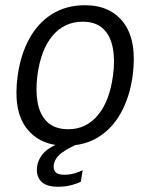

<svg xmlns="http://www.w3.org/2000/svg" viewBox="-20 -547 574 734"><path d="M231.5 10Q132 10 80.8 -57.8Q29.5 -125.5 47.5 -256.5Q58.5 -337.5 91.8 -398.5Q125 -459.5 179 -493.2Q233 -527 305 -527Q404 -527 454.2 -458Q504.5 -389 487 -256.5Q476 -177.5 443.2 -117.2Q410.5 -57 357.2 -23.5Q304 10 231.5 10ZM241.5 -53Q309 -53 354 -106.5Q399 -160 412 -258.5Q420 -317.5 411.2 -364Q402.5 -410.5 374.2 -437.2Q346 -464 296 -464Q226.5 -464 181.2 -410.8Q136 -357.5 123 -258.5Q115.5 -199.5 124.2 -153.2Q133 -107 161.5 -80Q190 -53 241.5 -53ZM202 167Q156 167 136.5 145.8Q117 124.5 122 88.5Q126.5 58.5 150.2 34.5Q174 10.5 233 -8.5L288.5 -1.5Q238 20 213.8 39Q189.5 58 185.5 83.5Q183.5 102 192.5 111.5Q201.5 121 226 121Q248.5 121 267.2 115Q286 109 296 103.5L289 147.5Q276.5 154.5 252.8 160.8Q229 167 202 167Z"/></svg>

Font: Public Sans Light
Style: Italic
Weight: 300
Italic angle: -8°
Designer: The Public Sans project authors (U.S. Web Design System). Libre Franklin designed by Pablo Impallari and Rodrigo Fuenzal
Version: Version 1.007; ttfautohint (v1.8.1) -l 8 -r 50 -G 200 -x 14 